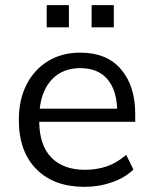

<svg xmlns="http://www.w3.org/2000/svg" viewBox="-20 -715 594 744"><path d="M53 0ZM53 0ZM307 9Q189 9 121 -59.5Q53 -128 53 -250Q53 -329 83 -387.5Q113 -446 166.5 -478.5Q220 -511 291 -511Q394 -511 449 -446.5Q504 -382 504 -273V-243H132Q133 -151 179.5 -104Q226 -57 309 -57Q354 -57 393 -70Q432 -83 469 -115L497 -58Q464 -26 413.5 -8.5Q363 9 307 9ZM291 -451Q224 -451 183 -409Q142 -367 134 -294H434Q431 -369 394.5 -410Q358 -451 291 -451ZM335 -609V-695H421V-609ZM161 -609V-695H247V-609Z"/></svg>

Font: Winston
Style: Regular
Weight: 400
Designer: Original fonts by Vernon Adams / Changes by Cristiano Sobral
Foundry: Original fonts by Vernon Adams / Changes by Cristiano Sobral
Version: Version 2.503;July 17, 2020;FontCreator 13.0.0.2655 64-bit